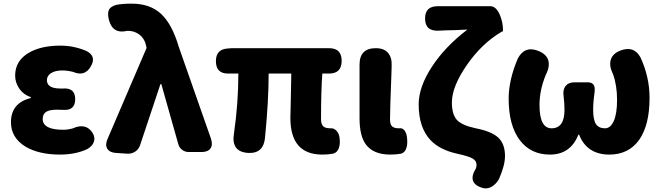

<svg xmlns="http://www.w3.org/2000/svg" viewBox="-20 -833 3624 1052"><path d="M309 14Q193 14 119 -30Q40 -79 40 -163Q40 -269 149 -296V-301Q108 -314 84 -350Q63 -382 63 -419Q63 -500 138 -544Q205 -583 311 -583Q384 -583 453 -554Q510 -525 478 -470Q445 -411 381 -439Q349 -447 321 -447Q283 -447 260 -432.5Q237 -418 237 -394Q237 -348 311 -348Q318 -348 325 -348Q392 -353 392 -290Q392 -226 326 -231Q315 -232 293 -232Q251 -232 232.5 -220Q214 -208 214 -181Q214 -122 327 -122Q353 -122 380 -130Q412 -145 440 -140Q469 -134 487 -105Q503 -79 494 -55Q486 -32 458 -16Q393 14 309 14Z M676 9 616 5Q581 3 568 -18Q555 -39 569 -71L783 -570L780 -585Q772 -622 743 -644Q716 -664 681 -664Q679 -664 677 -664Q598 -645 577 -723Q568 -758 576 -777Q584 -797 616 -806Q648 -813 702 -813Q802 -813 862.5 -757Q923 -701 960 -575L1136 -73Q1147 -39 1133 -19.5Q1119 0 1084 0H1065H1014Q994 0 978 -12Q962 -24 957 -43L864 -372H859L748 -39Q741 -16 721 -2.5Q701 11 676 9Z M1746 14Q1571 14 1571 -187Q1571 -201 1573 -270Q1575 -378 1576 -430H1452Q1452 -280 1432 -78Q1424 9 1340 5Q1245 -1 1262 -102Q1286 -269 1286 -430H1229Q1163 -430 1163 -498Q1163 -562 1225 -567L1249 -569H1550H1783Q1852 -569 1852 -500Q1852 -430 1783 -430H1746Q1739 -333 1739 -180Q1739 -152 1752 -140Q1763 -130 1791 -130Q1809 -132 1824 -116Q1837 -102 1840 -81Q1845 -49 1838 -26Q1830 2 1805 9Q1777 14 1746 14Z M2119 14Q2026 14 1985 -41Q1950 -88 1950 -185V-377V-479Q1950 -569 2039 -569Q2084 -569 2106 -543.5Q2128 -518 2126 -472Q2125 -451 2124 -410Q2117 -235 2117 -178Q2117 -151 2128.5 -140.5Q2140 -130 2166 -130Q2167 -130 2168 -130Q2183 -133 2196 -119Q2206 -105 2209 -87Q2214 -54 2209 -30Q2202 1 2178 9Q2151 14 2119 14Z M2621 196Q2538 169 2588 89Q2591 79 2591 70Q2591 48 2569.5 35.5Q2548 23 2484 9Q2390 -12 2340 -64Q2274 -133 2274 -261Q2274 -357 2347 -468Q2418 -577 2541 -671Q2526 -670 2476 -668Q2417 -667 2386 -665Q2309 -660 2309 -732Q2309 -799 2378 -799H2522H2667Q2698 -799 2719 -751Q2736 -710 2736 -668Q2736 -660 2732 -660H2730Q2619 -595 2536 -474Q2456 -357 2456 -272Q2456 -206 2483.5 -176Q2511 -146 2587 -130Q2674 -113 2710.5 -78.5Q2747 -44 2747 22Q2747 73 2714 148Q2698 176 2674 190Q2648 205 2621 196Z M2993 14Q2888 14 2828 -65Q2767 -146 2767 -293Q2767 -394 2817 -512Q2854 -583 2927 -555Q2973 -538 2984 -503Q2994 -469 2971 -424Q2936 -340 2936 -258Q2936 -130 3002 -130Q3073 -130 3073 -231Q3073 -265 3068 -307Q3063 -342 3079 -362Q3095 -382 3127 -382H3150H3200Q3244 -382 3238 -332Q3230 -274 3230 -231Q3230 -176 3245.5 -153Q3261 -130 3295 -130Q3325 -130 3343 -170Q3361 -211 3361 -285Q3361 -367 3338 -429Q3316 -473 3327 -507Q3338 -541 3382 -557Q3454 -583 3489 -519Q3539 -412 3539 -297Q3539 -149 3483 -68Q3425 14 3319 14Q3196 14 3153 -95H3149Q3106 14 2993 14Z"/></svg>

Font: GenSenRounded TW H
Style: Regular
Weight: 900
Version: Version 1.501;PS 1;hotconv 16.6.51;makeotf.lib2.5.65220